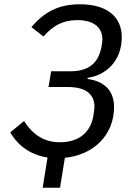

<svg xmlns="http://www.w3.org/2000/svg" viewBox="-20 -730 640 900"><path d="M202.8 8.2 180 149.9H261.4L284.1 9.6C416.9 -3.2 514.6 -95.2 514.6 -229C514.6 -302.2 471.2 -349.4 390.6 -359.7V-365.1C476.2 -376.8 550.8 -443.9 550.8 -555.8C550.8 -650.9 482.6 -709.9 354.8 -709.9C252.5 -709.9 187.1 -672.9 127.1 -603L183.9 -558.9C227.6 -609 273.8 -635.7 342.7 -635.7C418.7 -635.7 459.9 -601.9 459.9 -545.1C459.9 -536.6 458.8 -528.1 457.7 -522.7L456 -511.7C441.8 -436.8 399.1 -396 310.7 -396H219.8L207.4 -322.1H297.9C387.4 -322.1 422.6 -284.4 422.6 -230.1C422.6 -223 421.5 -215.6 420.5 -208.1L417.6 -187.5C404.8 -108.7 348.7 -63.2 261 -63.2C187.5 -63.2 134.9 -97.3 92.7 -162.6L28.1 -109.7C63.2 -48.3 122.2 -3.9 202.8 8.2Z"/></svg>

Font: Margiela Mono Italic Text It
Style: Regular
Weight: 400
Designer: Mike Abbink, Paul van der Laan, Pieter van Rosmalen
Foundry: Bold Monday
Version: Version 2.003 2021